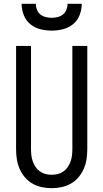

<svg xmlns="http://www.w3.org/2000/svg" viewBox="-20 -975 540 1003"><path d="M250 8Q224 8 198 2.5Q172 -3 149.5 -16Q127 -29 110 -49Q93 -69 82.5 -93Q72 -117 68 -143Q64 -169 64 -195V-735H142V-195Q142 -179 144 -162.5Q146 -146 151.5 -131Q157 -116 166 -102.5Q175 -89 188.5 -79.5Q202 -70 218 -66Q234 -62 250 -62Q266 -62 282 -66Q298 -70 311.5 -79.5Q325 -89 334 -102.5Q343 -116 348.5 -131Q354 -146 356 -162.5Q358 -179 358 -195V-735H436V-195Q436 -169 432 -143Q428 -117 417.5 -93Q407 -69 390 -49Q373 -29 350.5 -16Q328 -3 302 2.5Q276 8 250 8ZM250 -815Q220 -815 190.5 -822.5Q161 -830 138 -849Q115 -868 104 -896.5Q93 -925 93 -955H167Q167 -939 173 -924Q179 -909 191 -899.5Q203 -890 218.5 -886Q234 -882 250 -882Q266 -882 281.5 -886Q297 -890 309 -899.5Q321 -909 327 -924Q333 -939 333 -955H407Q407 -925 396 -896.5Q385 -868 362 -849Q339 -830 309.5 -822.5Q280 -815 250 -815Z"/></svg>

Font: Iosevka Fuck
Style: Regular
Weight: 400
Monospace: yes
Designer: Belleve Invis
Foundry: Belleve Invis
Version: Version 28.0.7; ttfautohint (v1.8.3)